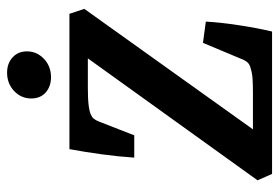

<svg xmlns="http://www.w3.org/2000/svg" viewBox="-143 -645 788 542"><g transform="rotate(-90 251.0 -374.0)"><path d="M31 0 13 -41 368 -535 379 -520H274Q260 -520 247 -519.5Q234 -519 222.5 -517.5Q211 -516 202 -513Q192 -509 187.5 -504Q183 -499 179 -489L140 -389H77Q80 -434 86.5 -481.5Q93 -529 101 -572H483L497 -530L144 -36L127 -54H261Q282 -54 299 -55Q316 -56 331 -61Q340 -63 346 -69.5Q352 -76 357 -90L401 -195L461 -187Q459 -148 451 -95Q443 -42 433 0ZM304 -624Q278 -624 261 -639Q244 -654 244 -680Q244 -708 265 -728Q286 -748 317 -748Q343 -748 360 -732.5Q377 -717 377 -692Q377 -664 356 -644Q335 -624 304 -624Z"/></g></svg>

Font: Rasa SemiBold
Style: Italic
Weight: 600
Italic angle: -7.10001°
Designer: Anna Giedrys (Yrsa+Rasa design), David Brezina (Yrsa art-direction, Rasa art-direction, design)
Foundry: Rosetta Type Foundry
Version: Version 2.004